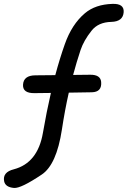

<svg xmlns="http://www.w3.org/2000/svg" viewBox="-71 -782 651 979"><path d="M0 176.3Q35.2 179.7 142.1 107.9Q217.3 57.6 244.6 -121.1Q259.3 -218.8 279.8 -309.6L397 -311.5Q449.2 -312.5 444.8 -364.3Q441.4 -401.4 389.2 -400.9Q345.2 -400.4 301.8 -399.9Q319.3 -465.3 339.8 -526.9Q356 -575.2 395.5 -625Q429.7 -668.9 496.6 -670.4Q556.2 -671.9 559.6 -720.2Q562.5 -764.2 502.9 -762.2Q415.5 -759.8 361.8 -714.4Q294.9 -657.7 259.3 -556.2Q233.4 -482.9 210.9 -398.9L109.4 -397.9Q48.8 -397.5 46.4 -349.6Q44.4 -306.2 105 -307.1Q146.5 -307.6 188.5 -308.1Q166.5 -212.9 147.9 -105Q121.6 48.8 0 81.1Q-59.1 95.7 -49.8 142.6Q-43.5 172.4 0 176.3Z"/></svg>

Font: Comic Relief
Style: Regular
Weight: 400
Designer: Jeff Davis
Foundry: Loudifier
Version: Version 1.200; ttfautohint (v1.8.4.7-5d5b)